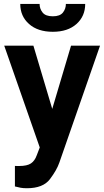

<svg xmlns="http://www.w3.org/2000/svg" viewBox="-20 -766 542 999"><path d="M210.4 -60.1 349.6 -528.3H500.5L289.1 79.1Q275.4 119.1 239.7 166.3Q204.1 213.4 120.1 213.4Q100.6 213.4 87.4 210.9Q74.2 208.5 57.6 204.1V97.2Q62.5 97.7 68.4 97.7Q74.2 97.7 79.6 97.7Q121.1 97.7 141.1 84.2Q161.1 70.8 171.4 41.5ZM153.8 -528.3 266.6 -149.9 287.1 4.9 191.4 14.2 2 -528.3ZM322.8 -745.6H423.3Q423.3 -681.6 377.9 -641.1Q332.5 -600.6 254.9 -600.6Q176.8 -600.6 131.1 -641.1Q85.4 -681.6 85.4 -745.6H186Q186 -720.2 201.7 -700.7Q217.3 -681.2 254.9 -681.2Q292 -681.2 307.4 -700.7Q322.8 -720.2 322.8 -745.6Z"/></svg>

Font: RobotoDEMO
Style: Regular
Weight: 400
Designer: Christian Robertson
Foundry: Google
Version: Version 2.136